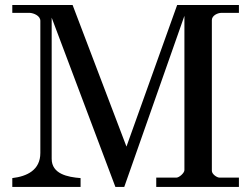

<svg xmlns="http://www.w3.org/2000/svg" viewBox="-20 -742 984 762"><path d="M28.8 -35.2V0H299.8V-35.2C248 -39.1 185.1 -51.8 185.1 -111.8V-671.9L438 0H473.1L711.9 -679.2V-66.9C711.9 -55.2 690.9 -37.1 680.2 -37.1H600.1V0H928.2V-37.1H851.1C840.8 -37.1 820.8 -50.8 820.8 -64V-662.1C820.8 -681.2 845.2 -690.9 857.9 -690.9H928.2V-722.2H683.1L481.9 -160.2L268.1 -722.2H28.8V-690.9H99.1C112.8 -689.9 140.1 -680.2 140.1 -659.2V-134.8C140.1 -66.9 86.9 -42 28.8 -35.2Z"/></svg>

Font: MusGlyphs
Style: Regular
Weight: 400
Version: Version 2.1